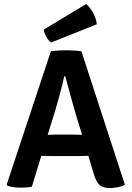

<svg xmlns="http://www.w3.org/2000/svg" viewBox="-20 -942 666 970"><path d="M237 -153.5Q230 -153.5 215 -154Q200 -154.5 188.5 -154.5L141 1Q128.5 4 113.8 5Q99 6 83.5 6Q67.5 6 49 3.5Q30.5 1 18.5 -3L14 -10L237 -683Q253 -685.5 275.5 -686.8Q298 -688 315 -688Q331 -688 353.8 -686.8Q376.5 -685.5 391.5 -682.5L611 -8.5Q597 -0.5 575.2 3.8Q553.5 8 534 8Q502 8 484 -6.8Q466 -21.5 453.5 -64L426.5 -154.5Q414.5 -154.5 399.2 -154Q384 -153.5 377 -153.5ZM260.5 -388.5 221 -261Q232 -261 245.5 -261.5Q259 -262 266 -262H352Q358.5 -262 371 -261.5Q383.5 -261 394.5 -261L363.5 -363Q351 -405.5 336.2 -458.8Q321.5 -512 310 -556.5H304.5Q297 -519 283.5 -470.8Q270 -422.5 260.5 -388.5ZM415 -921.5Q432 -908.5 449 -879Q466 -849.5 469 -819.5L239 -727.5Q224.5 -736 214 -755.8Q203.5 -775.5 201 -792.5Z"/></svg>

Font: Signika SC SemiBold
Style: Regular
Weight: 600
Designer: Anna Giedryś
Foundry: Anna Giedryś
Version: Version 2.000; ttfautohint (v1.8.3) -l 8 -r 50 -G 200 -x 9 -